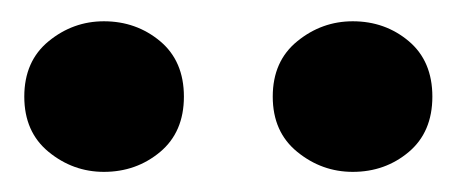

<svg xmlns="http://www.w3.org/2000/svg" viewBox="-20 -741 440 185"><path d="M319.9 -575.4Q290.1 -575.4 266.5 -594.6Q242.8 -613.8 242.8 -647.9Q242.8 -682.1 266.5 -701.3Q290.1 -720.5 319.9 -720.5Q351.1 -720.5 373.9 -701.3Q396.6 -682.1 396.6 -647.9Q396.6 -613.8 373.9 -594.6Q351.1 -575.4 319.9 -575.4ZM80.1 -575.4Q50.4 -575.4 26.9 -594.6Q3.4 -613.8 3.4 -647.9Q3.4 -682.1 26.9 -701.3Q50.4 -720.5 80.1 -720.5Q111.3 -720.5 134.3 -701.3Q157.2 -682.1 157.2 -647.9Q157.2 -613.8 134.3 -594.6Q111.3 -575.4 80.1 -575.4Z"/></svg>

Font: Adobe Variable Font Prototype
Style: Regular
Weight: 389
Designer: Frank Grießhammer
Foundry: Adobe
Version: Version 1.004;hotconv 1.0.113;makeotfexe 2.5.65598